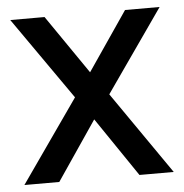

<svg xmlns="http://www.w3.org/2000/svg" viewBox="-44 -582 599 625"><g transform="rotate(-5 255.5 -269.5)"><path d="M11 0 200 -270 12 -539H124L256 -347L387 -539H500L312 -270L499 0H387L256 -193L125 0Z"/></g></svg>

Font: Pitagon Sans Text Medium
Style: Regular
Weight: 500
Designer: Travis Tran
Foundry: Pitagon
Version: Version 1.000; ttfautohint (v1.8.4.7-5d5b);gftools[0.9.26]